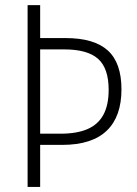

<svg xmlns="http://www.w3.org/2000/svg" viewBox="-20 -734 538 754"><path d="M457 -382.8Q457 -330.6 442.9 -290Q428.7 -249.5 400.1 -221.7Q371.6 -193.8 327.6 -179.4Q283.7 -165 224.1 -165H137.7V0H88.4V-713.9H137.7V-584.5H237.8Q349.6 -584.5 403.3 -535.9Q457 -487.3 457 -382.8ZM137.7 -209H218.3Q281.2 -209 323 -226.8Q364.7 -244.6 385.7 -282.7Q406.7 -320.8 406.7 -381.3Q406.7 -465.8 365.2 -502.9Q323.7 -540 232.4 -540H137.7Z"/></svg>

Font: Open Sans SemiCondensed Light
Style: Regular
Weight: 300
Width: 4
Designer: Monotype Design Team
Foundry: Monotype Imaging Inc.
Version: Version 3.000